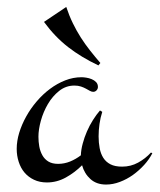

<svg xmlns="http://www.w3.org/2000/svg" viewBox="-20 -500 448 539"><path d="M254.9 -255.9Q254.9 -250.5 251 -246.3Q247.1 -242.2 241.7 -242.2Q237.3 -242.2 232.4 -244.9Q227.5 -247.6 221.4 -251Q215.3 -254.4 207.3 -257.1Q199.2 -259.8 189 -259.8Q165 -259.8 146.2 -244.9Q127.4 -230 114.5 -208Q101.6 -186 94.7 -161.1Q87.9 -136.2 87.9 -116.2Q87.9 -102.1 90.3 -88.6Q92.8 -75.2 98.9 -64.2Q105 -53.2 115.7 -46.6Q126.5 -40 143.1 -40Q160.6 -40 176.8 -46.6Q192.9 -53.2 207 -64Q207.5 -79.6 212.2 -96.9Q216.8 -114.3 224.1 -131.1Q231.4 -147.9 241 -163.1Q250.5 -178.2 260.7 -189.9L267.1 -186Q261.7 -169.4 259.3 -151.9Q256.8 -134.3 256.8 -117.2Q256.8 -99.6 259.8 -84Q262.7 -68.4 270 -56.9Q277.3 -45.4 290 -38.8Q302.7 -32.2 322.8 -32.2Q347.2 -32.2 367.7 -43.5Q388.2 -54.7 403.8 -71.8L407.7 -69.8Q398.9 -52.7 384.8 -37.1Q370.6 -21.5 353.3 -9Q335.9 3.4 316.4 10.7Q296.9 18.1 277.8 18.1Q251 18.1 233.9 2.7Q216.8 -12.7 210.4 -36.1Q189.9 -15.6 164.8 -1.7Q139.6 12.2 111.8 12.2Q91.3 12.2 75.4 4.6Q59.6 -2.9 48.8 -15.6Q38.1 -28.3 32.5 -45.7Q26.9 -63 26.9 -82Q26.9 -104 33.9 -127.2Q41 -150.4 53.5 -172.9Q65.9 -195.3 83 -215.3Q100.1 -235.4 120.4 -250.5Q140.6 -265.6 163.1 -274.4Q185.5 -283.2 209 -283.2Q214.4 -283.2 222.2 -282Q230 -280.8 237.3 -277.8Q244.6 -274.9 249.8 -269.5Q254.9 -264.2 254.9 -255.9ZM256.3 -316.4Q208.5 -338.9 171.1 -367.9Q133.8 -397 103.5 -438.5L166 -480.5Q174.3 -455.6 184.6 -434.6Q194.8 -413.6 206.8 -394.8Q218.8 -376 232.7 -358.4Q246.6 -340.8 261.7 -323.2Z"/></svg>

Font: Montez
Style: Regular
Weight: 400
Designer: Astigmatic (AOETI)
Foundry: Astigmatic (AOETI)
Version: Version 1.001